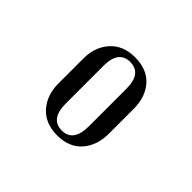

<svg xmlns="http://www.w3.org/2000/svg" viewBox="-74 -746 426 426"><g transform="rotate(45 139.0 -532.5)"><path d="M218 -494Q218 -457 197.5 -433.5Q177 -410 139.5 -410Q102 -410 81 -433.5Q60 -457 60 -494V-572Q60 -608 81 -631.5Q102 -655 139.5 -655Q177 -655 197.5 -632Q218 -609 218 -572ZM175 -474V-592Q175 -640 139 -640Q103 -640 103 -592V-474Q103 -425 139 -425Q175 -425 175 -474Z"/></g></svg>

Font: Trochut
Style: Regular
Weight: 400
Designer: Andreu Balius
Foundry: Andreu Balius
Version: Version 1.001